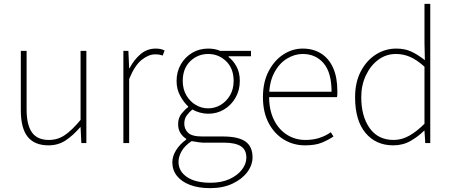

<svg xmlns="http://www.w3.org/2000/svg" viewBox="-20 -742 2348 996"><path d="M232 12Q159 12 123.5 -32.5Q88 -77 88 -170V-478H118V-174Q118 -95 145.5 -55.5Q173 -16 234 -16Q279 -16 316 -41Q353 -66 398 -120V-478H428V0H402L398 -82H396Q360 -40 321 -14Q282 12 232 12Z M620 0V-478H646L650 -388H652Q675 -432 709 -461Q743 -490 788 -490Q800 -490 811 -488Q822 -486 834 -480L824 -454Q815 -457 806.5 -458.5Q798 -460 784 -460Q751 -460 715 -431.5Q679 -403 650 -332V0Z M1070 234Q1009 234 965 217Q921 200 897.5 170Q874 140 874 100Q874 68 893.5 37Q913 6 946 -18V-22Q928 -33 916 -52Q904 -71 904 -98Q904 -131 922.5 -153.5Q941 -176 956 -186V-190Q934 -210 915 -244.5Q896 -279 896 -322Q896 -370 918 -408Q940 -446 977 -468Q1014 -490 1060 -490Q1080 -490 1096 -486.5Q1112 -483 1122 -478H1282V-450H1166V-446Q1190 -428 1207 -397Q1224 -366 1224 -322Q1224 -274 1202 -235.5Q1180 -197 1143 -174.5Q1106 -152 1060 -152Q1039 -152 1017 -158Q995 -164 978 -174Q962 -161 949 -143.5Q936 -126 936 -100Q936 -73 955.5 -53.5Q975 -34 1030 -34H1136Q1216 -34 1253 -8Q1290 18 1290 74Q1290 114 1263 150.5Q1236 187 1186.5 210.5Q1137 234 1070 234ZM1060 -180Q1095 -180 1125 -198Q1155 -216 1173.5 -248Q1192 -280 1192 -322Q1192 -387 1153 -424.5Q1114 -462 1060 -462Q1006 -462 967 -424.5Q928 -387 928 -322Q928 -280 946.5 -248Q965 -216 995 -198Q1025 -180 1060 -180ZM1072 206Q1129 206 1170.5 187Q1212 168 1235 138Q1258 108 1258 76Q1258 34 1228.5 16Q1199 -2 1142 -2H1032Q1028 -2 1011 -4Q994 -6 974 -10Q938 14 922 42.5Q906 71 906 98Q906 146 949.5 176Q993 206 1072 206Z M1562 12Q1502 12 1452.5 -18Q1403 -48 1373.5 -104Q1344 -160 1344 -238Q1344 -316 1373.5 -372.5Q1403 -429 1450 -459.5Q1497 -490 1550 -490Q1605 -490 1645.5 -464.5Q1686 -439 1708 -390Q1730 -341 1730 -270Q1730 -263 1730 -255Q1730 -247 1728 -238H1360V-266H1700Q1700 -365 1659 -413.5Q1618 -462 1550 -462Q1508 -462 1468 -437.5Q1428 -413 1402 -363.5Q1376 -314 1376 -240Q1376 -172 1400.5 -121.5Q1425 -71 1468 -43.5Q1511 -16 1564 -16Q1605 -16 1638 -27Q1671 -38 1696 -56L1710 -34Q1683 -16 1649.5 -2Q1616 12 1562 12Z M2020 12Q1930 12 1876 -52.5Q1822 -117 1822 -238Q1822 -315 1851.5 -371.5Q1881 -428 1929.5 -459Q1978 -490 2036 -490Q2080 -490 2113.5 -474.5Q2147 -459 2184 -430L2182 -520V-722H2212V0H2186L2182 -64H2180Q2150 -34 2110 -11Q2070 12 2020 12ZM2022 -16Q2064 -16 2103 -38Q2142 -60 2182 -100V-396Q2142 -432 2107 -447Q2072 -462 2034 -462Q1983 -462 1942.5 -432Q1902 -402 1878 -351Q1854 -300 1854 -238Q1854 -139 1897.5 -77.5Q1941 -16 2022 -16Z"/></svg>

Font: Source Sans 3 ExtraLight ExtraLight
Style: Regular
Weight: 250
Version: Version 3.052;hotconv 1.1.0;makeotfexe 2.6.0